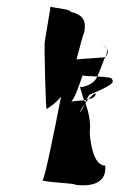

<svg xmlns="http://www.w3.org/2000/svg" viewBox="-20 -596 362 582"><path d="M222 -256C225 -264 232 -273 237 -281C232 -269 225 -257 222 -256ZM133 -576C133 -570 115 -470 116 -470C113 -473 119 -238 122 -266C138 -276 152 -287 165 -303C145 -199 116 -56 109 -50C105 -44 218 -40 207 -36C260 -29 304 -42 299 -94C263 -94 254 -164 252 -193C256 -224 249 -254 239 -284C242 -288 245 -292 248 -295C247 -295 242 -295 242 -294C242 -294 238 -287 238 -286L235 -292C225 -291 206 -290 196 -288C212 -303 233 -383 232 -367C232 -366 255 -365 275 -364C277 -368 279 -373 281 -378L296 -417L299 -423C294 -421 244 -419 212 -416C221 -449 230 -487 235 -497C244 -539 225 -553 194 -560C197 -568 135 -573 133 -576ZM248 -295C262 -298 269 -303 270 -312C270 -316 259 -308 248 -295ZM222 -333C227 -319 230 -305 235 -292C238 -292 241 -294 242 -294C247 -303 251 -310 254 -310C300 -329 323 -342 322 -350C319 -358 320 -361 300 -362C300 -363 289 -363 275 -364C266 -345 250 -337 228 -332C226 -332 224 -332 222 -333ZM299 -423C308 -433 309 -441 303 -449C306 -443 305 -435 299 -423ZM288 -460C295 -457 300 -453 303 -449C301 -454 295 -457 288 -460ZM133 -576Z"/></svg>

Font: Arrow
Style: Ita
Weight: 400
Version: Version 0.23